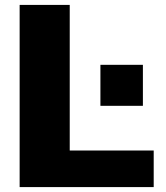

<svg xmlns="http://www.w3.org/2000/svg" viewBox="-20 -762 676 782"><path d="M60 -742V0H606V-149H264V-742ZM562 -498H389V-331H562Z"/></svg>

Font: Bisquit Text
Style: Bold
Weight: 800
Version: Version 1.004;Glyphs 3.2.3 (3260)